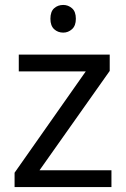

<svg xmlns="http://www.w3.org/2000/svg" viewBox="-20 -757 510 777"><path d="M431 0H39V-58L327 -468H56V-536H424V-470L140 -68H431ZM236 -737Q256 -737 271.5 -723.5Q287 -710 287 -681Q287 -653 271.5 -639Q256 -625 236 -625Q214 -625 199 -639Q184 -653 184 -681Q184 -710 199 -723.5Q214 -737 236 -737Z"/></svg>

Font: Noto Serif Ottoman Siyaq
Style: Regular
Weight: 400
Designer: Sérgio Martins
Version: Version 1.005; ttfautohint (v1.8.4.7-5d5b)